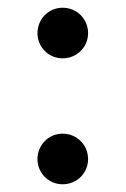

<svg xmlns="http://www.w3.org/2000/svg" viewBox="-20 -467 325 497"><path d="M77 -55C77 -19 106 10 142 10C179 10 208 -19 208 -55C208 -92 179 -121 142 -121C106 -121 77 -92 77 -55ZM77 -381C77 -345 106 -316 142 -316C179 -316 208 -345 208 -381C208 -418 179 -447 142 -447C106 -447 77 -418 77 -381Z"/></svg>

Font: Libre Baskerville
Style: Regular
Weight: 400
Designer: Pablo Impallari, Rodrigo Fuenzalida
Foundry: Pablo Impallari, Rodrigo Fuenzalida
Version: Version 1.051;Glyphs 3.2.3 (3260)